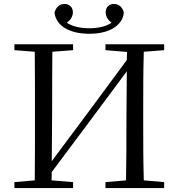

<svg xmlns="http://www.w3.org/2000/svg" viewBox="-20 -952 903 972"><path d="M432 -781C534 -781 601 -823 607 -889C599 -918 581 -932 556 -932C533 -932 515 -916 515 -890C515 -869 526 -851 545 -837C516 -818 478 -809 432 -809C386 -809 347 -818 318 -837C337 -850 349 -869 349 -890C349 -916 330 -932 308 -932C282 -932 265 -918 256 -889C262 -823 330 -781 432 -781ZM514 -698 623 -689 622 -648 429 -387 242 -136 244 -391C244 -492 244 -592 245 -690L350 -698V-728H53V-698L156 -690C157 -591 157 -491 157 -391V-337C157 -236 157 -137 156 -39L53 -30V0H350V-30L241 -39L242 -81L431 -334L622 -591L620 -343C620 -237 620 -137 618 -39L514 -30V0H811V-30L708 -39C705 -137 705 -237 705 -337V-391C705 -492 705 -592 708 -690L811 -698V-728H514Z"/></svg>

Font: Noto Serif CJK KR
Style: Regular
Weight: 400
Designer: Ryoko NISHIZUKA 西塚涼子 (kana & ideographs); Frank Grießhammer (Latin, Greek & Cyrillic); Wenlong ZHANG 张文龙 (bopomofo); San
Foundry: Adobe
Version: Version 2.001;hotconv 1.1.0;makeotfexe 2.6.0